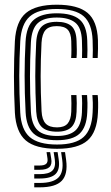

<svg xmlns="http://www.w3.org/2000/svg" viewBox="-20 -629 477 823"><path d="M224.5 8.8Q131.5 8.8 90 -27.4Q48.5 -63.5 43.8 -145.8Q41.8 -186 40.8 -224.9Q39.8 -263.8 39.8 -301.8Q39.8 -339.8 40.8 -377.4Q41.8 -415 43.8 -453Q48.8 -538 91.4 -573.4Q134 -608.8 223.2 -608.8Q313.5 -608.8 355.1 -574Q396.8 -539.2 399.8 -457.2Q400.2 -441.5 400.1 -420.9Q400 -400.2 398.8 -380.5H377.2Q378 -393.8 377.9 -413.2Q377.8 -432.8 377 -456.5Q374.2 -528.2 338.6 -559.4Q303 -590.5 223.2 -590.5Q144 -590.5 107.5 -558.2Q71 -526 66.8 -451.8Q64.8 -415.2 63.8 -378.6Q62.8 -342 62.6 -304.5Q62.5 -267 63.6 -227.8Q64.8 -188.5 66.8 -146.8Q70.8 -73.5 107.5 -41.5Q144.2 -9.5 224.5 -9.5Q303 -9.5 338.2 -41.5Q373.5 -73.5 377 -146.2Q378.2 -170.5 377.8 -189.5Q377.2 -208.5 376 -221.5H398.8Q400.2 -209.5 400.6 -189Q401 -168.5 399.8 -145.5Q396 -62.8 355.4 -27Q314.8 8.8 224.5 8.8ZM224.5 -28Q155 -28 124 -56.5Q93 -85 89.8 -148Q87.5 -190.2 86.5 -229.1Q85.5 -268 85.5 -304.6Q85.5 -341.2 86.5 -377.2Q87.5 -413.2 89.5 -449.8Q93.2 -518.5 126.2 -545.2Q159.2 -572 223.2 -572Q289 -572 320.4 -545.9Q351.8 -519.8 354 -455.8Q354.8 -434 354.9 -415Q355 -396 354 -380.5H331.5Q332.2 -394.2 332.1 -413.1Q332 -432 331.2 -455.2Q329.2 -511 302.1 -532.4Q275 -553.8 223.2 -553.8Q168 -553.8 141.9 -529.8Q115.8 -505.8 112.5 -448.5Q110.5 -410.8 109.5 -374.5Q108.5 -338.2 108.5 -301.9Q108.5 -265.5 109.5 -227.9Q110.5 -190.2 112.5 -150Q115.5 -95 141.5 -70.6Q167.5 -46.2 224.5 -46.2Q276.5 -46.2 302.5 -69Q328.5 -91.8 331.2 -147.2Q332.2 -168 332.1 -186.6Q332 -205.2 330.5 -221.5H353.2Q354.5 -206.8 354.9 -188.1Q355.2 -169.5 354 -146.8Q351.2 -84 321.1 -56Q291 -28 224.5 -28ZM224.5 -64.5Q179.2 -64.5 158.5 -85.1Q137.8 -105.8 135.2 -151Q133.2 -193 132.2 -230.4Q131.2 -267.8 131.2 -303Q131.2 -338.2 132.2 -373.8Q133.2 -409.2 135.2 -447.5Q138 -494.5 158.5 -515Q179 -535.5 223.2 -535.5Q265.2 -535.5 286 -517.4Q306.8 -499.2 308.2 -453.2Q309 -437 309.2 -416.5Q309.5 -396 308 -380.5H285Q286.2 -396.2 286.1 -415.1Q286 -434 285.5 -452.8Q284.5 -486.8 270.1 -501.9Q255.8 -517 223.2 -517Q190.2 -517 175.2 -500.2Q160.2 -483.5 158 -445.8Q156.2 -408.2 155.2 -373Q154.2 -337.8 154.2 -302.5Q154.2 -267.2 155.2 -230.2Q156.2 -193.2 158.2 -152.2Q160 -116.2 175.5 -99.6Q191 -83 224.5 -83Q255.8 -83 269.9 -99.5Q284 -116 285.5 -150.2Q286.2 -167.5 286.1 -186Q286 -204.5 285 -221.5H307.8Q308.8 -207 309 -187.4Q309.2 -167.8 308.2 -149.2Q306.5 -105.2 286.9 -84.9Q267.2 -64.5 224.5 -64.5ZM242 23.2H258.8L263.5 57Q271.5 118.2 244.6 146.1Q217.8 174 149.8 174H126.8V155.2H149.8Q207.5 155.2 230.5 131.9Q253.5 108.5 246.8 57ZM179.5 23.2H195L199.5 50.2Q204 75.2 192.1 87Q180.2 98.8 149.8 98.8H126.8V80.5H149.8Q170 80.5 177.9 73.2Q185.8 66 183.5 50.2ZM210 23.2H227L231.5 53.8Q238 96.8 218.6 116.5Q199.2 136.2 149.8 136.2H126.8V117.5H149.8Q189 117.5 204.4 102.4Q219.8 87.2 214.8 53.8Z"/></svg>

Font: Big Shoulders Inline Text Thin
Style: Bold
Weight: 700
Version: Version 2.002